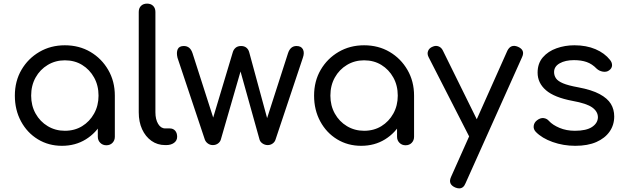

<svg xmlns="http://www.w3.org/2000/svg" viewBox="-20 -801 3452 1060"><path d="M322 4Q248 4 189 -32Q130 -68 96 -131Q62 -194 62 -273Q62 -353 98.5 -415.5Q135 -478 197.5 -514.5Q260 -551 338 -551Q417 -551 479 -514.5Q541 -478 577.5 -415Q614 -352 614 -273L578 -265Q578 -189 544.5 -128Q511 -67 453.5 -31.5Q396 4 322 4ZM338 -79Q392 -79 433.5 -104.5Q475 -130 499.5 -174Q524 -218 524 -273Q524 -329 499.5 -373Q475 -417 433.5 -442.5Q392 -468 338 -468Q286 -468 243.5 -442.5Q201 -417 176.5 -373Q152 -329 152 -273Q152 -218 176.5 -174Q201 -130 243.5 -104.5Q286 -79 338 -79ZM567 1Q547 1 533.5 -12.5Q520 -26 520 -46V-205L539 -302L614 -273V-46Q614 -26 601 -12.5Q588 1 567 1Z M892 0Q849 0 816 -23.5Q783 -47 764.5 -87.5Q746 -128 746 -181V-735Q746 -756 758.5 -768.5Q771 -781 792 -781Q813 -781 825.5 -768.5Q838 -756 838 -735V-181Q838 -142 853 -117Q868 -92 892 -92H917Q936 -92 947 -79.5Q958 -67 958 -46Q958 -25 941 -12.5Q924 0 898 0Z M1155 0Q1140 0 1128 -8.5Q1116 -17 1111 -30L960 -482Q953 -511 961 -529Q969 -547 995 -547Q1012 -547 1024 -537.5Q1036 -528 1043 -507L1173 -102H1142L1265 -512Q1269 -527 1280.5 -537Q1292 -547 1311 -547Q1329 -547 1340.5 -537.5Q1352 -528 1356 -512L1462 -122H1446L1570 -507Q1583 -547 1617 -547Q1643 -547 1652.5 -528.5Q1662 -510 1652 -482L1501 -30Q1497 -17 1485 -8.5Q1473 0 1458 0Q1443 0 1430 -8.5Q1417 -17 1413 -30L1303 -424H1313L1199 -30Q1195 -17 1183 -8.5Q1171 0 1155 0Z M1974 4Q1900 4 1841 -32Q1782 -68 1748 -131Q1714 -194 1714 -273Q1714 -353 1750.5 -415.5Q1787 -478 1849.5 -514.5Q1912 -551 1990 -551Q2069 -551 2131 -514.5Q2193 -478 2229.5 -415Q2266 -352 2266 -273L2230 -265Q2230 -189 2196.5 -128Q2163 -67 2105.5 -31.5Q2048 4 1974 4ZM1990 -79Q2044 -79 2085.5 -104.5Q2127 -130 2151.5 -174Q2176 -218 2176 -273Q2176 -329 2151.5 -373Q2127 -417 2085.5 -442.5Q2044 -468 1990 -468Q1938 -468 1895.5 -442.5Q1853 -417 1828.5 -373Q1804 -329 1804 -273Q1804 -218 1828.5 -174Q1853 -130 1895.5 -104.5Q1938 -79 1990 -79ZM2219 1Q2199 1 2185.5 -12.5Q2172 -26 2172 -46V-205L2191 -302L2266 -273V-46Q2266 -26 2253 -12.5Q2240 1 2219 1Z M2515 239Q2505 239 2493 234Q2452 216 2470 176L2781 -521Q2800 -559 2839 -543Q2881 -525 2862 -485L2550 211Q2539 239 2515 239ZM2630 -20Q2613 -13 2597.5 -18.5Q2582 -24 2573 -42L2346 -486Q2337 -504 2343.5 -520Q2350 -536 2368 -543Q2385 -551 2401 -545Q2417 -539 2425 -522L2644 -78Q2653 -60 2650.5 -44Q2648 -28 2630 -20Z M3156 4Q3090 4 3031 -17Q2972 -38 2938 -73Q2924 -88 2926.5 -106.5Q2929 -125 2945 -137Q2963 -151 2981 -149Q2999 -147 3011 -133Q3031 -111 3069 -95Q3107 -79 3154 -79Q3217 -79 3248.5 -100Q3280 -121 3281 -153Q3281 -185 3250 -207.5Q3219 -230 3141 -244Q3040 -263 2994 -303Q2948 -343 2948 -400Q2948 -451 2977 -484.5Q3006 -518 3052.5 -534.5Q3099 -551 3151 -551Q3217 -551 3267.5 -529.5Q3318 -508 3348 -470Q3360 -455 3359 -439Q3358 -423 3342 -412Q3328 -402 3308 -405.5Q3288 -409 3274 -422Q3249 -448 3219 -458.5Q3189 -469 3149 -469Q3101 -469 3070 -451.5Q3039 -434 3039 -403Q3039 -384 3049.5 -368.5Q3060 -353 3088.5 -341Q3117 -329 3172 -319Q3247 -305 3290.5 -281.5Q3334 -258 3352.5 -227.5Q3371 -197 3371 -158Q3371 -111 3345.5 -74.5Q3320 -38 3272.5 -17Q3225 4 3156 4Z"/></svg>

Font: Comfortaa SemiBold
Style: Regular
Weight: 600
Designer: Johan Aakerlund
Foundry: Johan Aakerlund
Version: Version 3.104; ttfautohint (v1.8.1.43-b0c9)